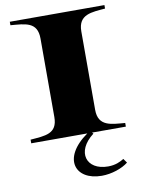

<svg xmlns="http://www.w3.org/2000/svg" viewBox="-101 -769 812 1089"><g transform="rotate(-10 305.0 -224.5)"><path d="M33 -21V0H356C191 116 242 251 396 251C453 251 514 230 549 202L532 178C511 191 483 205 440 205C314 205 277 93 390 7L383 0H578V-21C501 -28 423 -26 423 -124V-576C423 -674 501 -673 578 -680V-700H33V-680C118 -673 188 -673 188 -576V-124C188 -27 118 -28 33 -21Z"/></g></svg>

Font: Sprat Extended
Style: Bold
Weight: 700
Width: 9
Designer: Ethan Nakache
Foundry: Collletttivo
Version: Version 2.000;Glyphs 3.2 (3217)